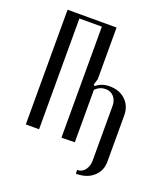

<svg xmlns="http://www.w3.org/2000/svg" viewBox="-117 -576 673 777"><g transform="rotate(20 219.5 -188.0)"><path d="M41 -494.1H252V-272L244.1 -245.1L250 -241.2Q272.9 -261.2 307.1 -261.2Q350.6 -261.2 376.7 -235.8Q402.8 -210.4 402.8 -170.9V28.8Q402.8 67.9 375 93Q347.2 118.2 299.8 118.2L298.8 102.1Q320.3 102.1 332.8 85.2Q345.2 68.4 345.2 44.9V-190.9Q345.2 -214.4 331.8 -229.7Q318.4 -245.1 295.9 -245.1Q271 -245.1 252 -226.1V0L194.8 1V-477.1H98.1V0H41Z"/></g></svg>

Font: Moniqa Narrow Heading
Style: Regular
Weight: 400
Width: 4
Designer: Rajesh Rajput
Foundry: Rajesh Rajput
Version: Version 1.000